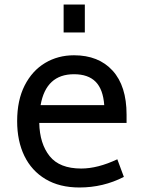

<svg xmlns="http://www.w3.org/2000/svg" viewBox="-20 -814 625 851"><path d="M56 0ZM340 -67Q413 -67 500 -108L529 -30Q438 17 332 17Q244 17 182 -20Q120 -57 88 -123Q56 -189 56 -277Q56 -370 89.5 -435.5Q123 -501 180 -535Q237 -569 308 -569Q417 -569 479 -501Q541 -433 541 -306V-269H154Q156 -177 200 -122Q244 -67 340 -67ZM160 -348H442Q437 -418 404 -451.5Q371 -485 308 -485Q184 -485 160 -348ZM262 -794H356V-670H262Z"/></svg>

Font: Biryani
Style: Regular
Weight: 400
Designer: Dan Reynolds and Mathieu Reguer
Foundry: Dan Reynolds and Mathieu Reguer
Version: Version 1.004; ttfautohint (v1.1) -l 5 -r 5 -G 72 -x 0 -D la